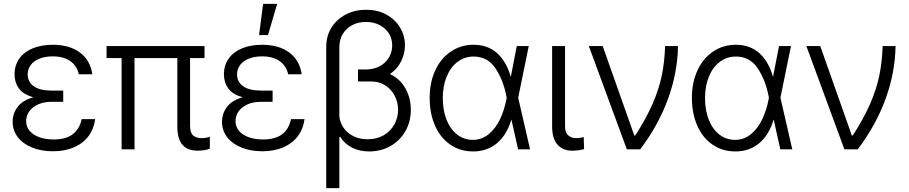

<svg xmlns="http://www.w3.org/2000/svg" viewBox="-20 -767 4666 986"><path d="M151.4 -267.6Q99.6 -281.7 77.1 -312.7Q54.7 -343.8 54.7 -384.8Q54.7 -431.6 79.1 -466.1Q103.5 -500.5 147.9 -518.8Q192.4 -537.1 251 -537.1Q336.9 -537.1 390.4 -497.3Q443.8 -457.5 454.1 -385.7H384.8Q375 -429.2 340.6 -453.4Q306.2 -477.5 251 -477.5Q212.4 -477.5 183.3 -466.1Q154.3 -454.6 138.4 -433.8Q122.6 -413.1 122.1 -385.7Q122.1 -346.2 153.6 -324Q185.1 -301.8 244.1 -301.8H304.7V-244.1H244.1Q206.1 -244.1 176.5 -231.2Q147 -218.3 130.6 -195.8Q114.3 -173.3 114.3 -144.5Q114.3 -116.7 131.8 -95.5Q149.4 -74.2 181.4 -62.5Q213.4 -50.8 255.9 -50.8Q317.9 -50.8 353 -77.1Q388.2 -103.5 399.4 -155.3H468.8Q462.4 -105.5 434.6 -68.1Q406.7 -30.8 360.1 -10.5Q313.5 9.8 252.9 9.8Q191.9 9.8 144.8 -9.3Q97.7 -28.3 71.3 -62.7Q44.9 -97.2 44.9 -141.6Q44.9 -184.1 70.6 -218Q96.2 -252 151.4 -267.6Z M1030.3 -468.8H956.1V-122.1Q956.1 -85 971.9 -71.3Q987.8 -57.6 1015.6 -57.6Q1026.4 -57.6 1037.8 -59.6Q1049.3 -61.5 1057.6 -64.5V-2.9Q1028.3 6.8 994.1 6.8Q944.3 6.8 917.5 -22.9Q890.6 -52.7 890.6 -119.1V-468.8H670.9V0H604.5V-468.8H527.3V-530.3H1030.3Z M1226.6 -267.6Q1174.8 -281.7 1152.3 -312.7Q1129.9 -343.8 1129.9 -384.8Q1129.9 -431.6 1154.3 -466.1Q1178.7 -500.5 1223.1 -518.8Q1267.6 -537.1 1326.2 -537.1Q1412.1 -537.1 1465.6 -497.3Q1519 -457.5 1529.3 -385.7H1460Q1450.2 -429.2 1415.8 -453.4Q1381.3 -477.5 1326.2 -477.5Q1287.6 -477.5 1258.5 -466.1Q1229.5 -454.6 1213.6 -433.8Q1197.8 -413.1 1197.3 -385.7Q1197.3 -346.2 1228.8 -324Q1260.3 -301.8 1319.3 -301.8H1379.9V-244.1H1319.3Q1281.2 -244.1 1251.7 -231.2Q1222.2 -218.3 1205.8 -195.8Q1189.5 -173.3 1189.5 -144.5Q1189.5 -116.7 1207 -95.5Q1224.6 -74.2 1256.6 -62.5Q1288.6 -50.8 1331.1 -50.8Q1393.1 -50.8 1428.2 -77.1Q1463.4 -103.5 1474.6 -155.3H1543.9Q1537.6 -105.5 1509.8 -68.1Q1481.9 -30.8 1435.3 -10.5Q1388.7 9.8 1328.1 9.8Q1267.1 9.8 1220 -9.3Q1172.9 -28.3 1146.5 -62.7Q1120.1 -97.2 1120.1 -141.6Q1120.1 -184.1 1145.8 -218Q1171.4 -252 1226.6 -267.6ZM1331.1 -747.1H1403.3L1356.4 -586.9H1310.5Z M2059.6 -535.2Q2059.6 -491.2 2039.8 -451.7Q2020 -412.1 1982.4 -386.7Q2034.7 -362.3 2062.3 -312.5Q2089.8 -262.7 2089.8 -203.1Q2089.8 -143.1 2062.3 -94.2Q2034.7 -45.4 1985.8 -17.3Q1937 10.7 1875 10.7Q1829.1 10.7 1790.8 -7.3Q1752.4 -25.4 1726.6 -64.5L1722.7 -62.5V199.2H1655.3V-526.4Q1655.3 -581.1 1681.6 -624.3Q1708 -667.5 1754.9 -692.1Q1801.8 -716.8 1860.4 -716.8Q1919.9 -716.8 1965.1 -691.7Q2010.3 -666.5 2034.9 -624.8Q2059.6 -583 2059.6 -535.2ZM1868.2 -51.8Q1914.6 -51.8 1950.2 -72.3Q1985.8 -92.8 2005.1 -127.7Q2024.4 -162.6 2024.4 -204.1Q2023.9 -243.2 2006.3 -276.4Q1988.8 -309.6 1957.5 -329.1Q1926.3 -348.6 1885.7 -348.6H1818.4V-410.2H1859.4Q1899.4 -410.2 1930.2 -427Q1960.9 -443.8 1977.5 -472.2Q1994.1 -500.5 1994.1 -534.2Q1994.1 -568.8 1976.6 -596.2Q1959 -623.5 1928.2 -638.9Q1897.5 -654.3 1859.4 -654.3Q1820.3 -654.3 1789.3 -638.2Q1758.3 -622.1 1740.5 -592.8Q1722.7 -563.5 1722.7 -525.4V-168.5Q1726.6 -135.7 1745.6 -109.1Q1764.6 -82.5 1796.1 -67.1Q1827.6 -51.8 1868.2 -51.8Z M2186.5 -264.6Q2186.5 -343.8 2215.3 -405.8Q2244.1 -467.8 2295.7 -502.4Q2347.2 -537.1 2412.1 -537.1Q2484.9 -537.1 2532.7 -494.1Q2580.6 -451.2 2602.5 -374H2603.5L2633.8 -530.3H2695.3L2641.1 -265.1L2702.1 0H2640.6L2606.4 -153.3Q2582.5 -73.7 2532 -31.5Q2481.4 10.7 2410.2 10.7Q2343.3 10.7 2292.5 -24.2Q2241.7 -59.1 2214.1 -121.6Q2186.5 -184.1 2186.5 -264.6ZM2408.2 -48.8Q2454.6 -48.8 2490.2 -78.4Q2525.9 -107.9 2547.9 -154.8Q2569.8 -201.7 2580.1 -254.9L2582 -265.1L2580.1 -274.4Q2564 -357.9 2523.7 -417.2Q2483.4 -476.6 2412.1 -476.6Q2366.2 -476.6 2330.3 -449.7Q2294.4 -422.9 2274.2 -374.3Q2253.9 -325.7 2253.9 -263.7Q2253.9 -201.7 2272.9 -152.8Q2292 -104 2327.1 -76.4Q2362.3 -48.8 2408.2 -48.8Z M2881.8 -530.3V-118.2Q2881.8 -86.4 2897.9 -72Q2914.1 -57.6 2938.5 -57.6Q2949.7 -57.6 2961.4 -59.6Q2973.1 -61.5 2977.5 -63.5L2979.5 -1Q2950.7 6.8 2917 6.8Q2870.6 6.8 2843 -24.2Q2815.4 -55.2 2815.4 -118.2V-530.3Z M3003.9 -530.3H3075.2L3237.3 -71.3H3242.2Q3298.3 -158.2 3331.1 -233.2Q3363.8 -308.1 3378.4 -378.9Q3393.1 -449.7 3395.5 -530.3H3461.9Q3459.5 -393.6 3410.6 -259.3Q3361.8 -125 3267.6 0H3199.2Z M3533.2 -264.6Q3533.2 -343.8 3562 -405.8Q3590.8 -467.8 3642.3 -502.4Q3693.8 -537.1 3758.8 -537.1Q3831.5 -537.1 3879.4 -494.1Q3927.2 -451.2 3949.2 -374H3950.2L3980.5 -530.3H4042L3987.8 -265.1L4048.8 0H3987.3L3953.1 -153.3Q3929.2 -73.7 3878.7 -31.5Q3828.1 10.7 3756.8 10.7Q3689.9 10.7 3639.2 -24.2Q3588.4 -59.1 3560.8 -121.6Q3533.2 -184.1 3533.2 -264.6ZM3754.9 -48.8Q3801.3 -48.8 3836.9 -78.4Q3872.6 -107.9 3894.5 -154.8Q3916.5 -201.7 3926.8 -254.9L3928.7 -265.1L3926.8 -274.4Q3910.6 -357.9 3870.4 -417.2Q3830.1 -476.6 3758.8 -476.6Q3712.9 -476.6 3677 -449.7Q3641.1 -422.9 3620.8 -374.3Q3600.6 -325.7 3600.6 -263.7Q3600.6 -201.7 3619.6 -152.8Q3638.7 -104 3673.8 -76.4Q3709 -48.8 3754.9 -48.8Z M4121.1 -530.3H4192.4L4354.5 -71.3H4359.4Q4415.5 -158.2 4448.2 -233.2Q4481 -308.1 4495.6 -378.9Q4510.3 -449.7 4512.7 -530.3H4579.1Q4576.7 -393.6 4527.8 -259.3Q4479 -125 4384.8 0H4316.4Z"/></svg>

Font: Pretendard Std Light
Style: Regular
Weight: 300
Designer: Base glyphs from Inter by Rasmus Andersson; Hangeul glyphs from Noto Sans CJK(Source Han Sans) by Jang Soo-young and Kan
Foundry: Kil Hyung-jin
Version: Version 1.309